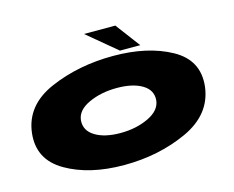

<svg xmlns="http://www.w3.org/2000/svg" viewBox="-104 -904 1290 1059"><g transform="rotate(-15 541.0 -374.0)"><path d="M482.5 4Q679.5 4 842 -70Q1004.5 -144 1023.5 -298.5Q1040.5 -446.5 907.5 -520Q774.5 -593.5 577.5 -593.5Q379.5 -593.5 216.5 -523Q53.5 -452.5 35.5 -298.5Q18.5 -150 151.5 -73Q284.5 4 482.5 4ZM508 -172Q418 -172 364 -205Q310 -238 314.5 -296Q320 -352.5 390.5 -385Q461 -417.5 551 -417.5Q642 -417.5 695.5 -385.5Q749 -353.5 744.5 -296Q739 -239 668.5 -205.5Q598 -172 508 -172ZM622 -612H738L633 -752H454Z"/></g></svg>

Font: Anybody ExtraExpanded Black
Style: Italic
Weight: 900
Width: 8
Italic angle: -10°
Version: Version 1.113;gftools[0.9.25]